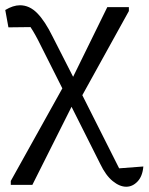

<svg xmlns="http://www.w3.org/2000/svg" viewBox="-27 -510 565 730"><path d="M14 193V178L210 -174L127 -339Q107 -380 89 -407L5 -406L-7 -472Q23 -490 49 -490Q85 -490 114.5 -460Q144 -430 173 -371L251 -218L381 -483H463V-468L286 -148L426 130L518 123Q515 160 496 180Q477 200 453 200Q428 200 401.5 178.5Q375 157 354 113L245 -104L96 193Z"/></svg>

Font: Piazzolla
Style: Regular
Weight: 400
Designer: Juan Pablo del Peral
Foundry: Huerta Tipografica
Version: Version 1.330